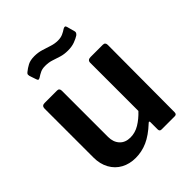

<svg xmlns="http://www.w3.org/2000/svg" viewBox="-208 -867 1003 1003"><g transform="rotate(-45 294.0 -365.5)"><path d="M268 -85Q303 -85 334.5 -104Q366 -123 395 -154V-510Q395 -530 418 -530H508Q526 -530 526 -511L524 -16Q524 0 510 0H412Q398 0 398 -15V-68Q398 -73 395.5 -74.5Q393 -76 388 -71Q341 -27 299 -8.5Q257 10 212 10Q167 10 132 -9Q97 -28 77 -64Q57 -100 57 -148V-509Q57 -530 78 -530H170Q187 -530 187 -511V-170Q187 -132 208.5 -108.5Q230 -85 268 -85ZM444 -662Q430 -653 408.5 -645Q387 -637 358 -637Q330 -637 307.5 -644Q285 -651 264 -658Q243 -665 217 -665Q196 -665 182 -658.5Q168 -652 153 -642Q146 -638 142 -638.5Q138 -639 135 -648L122 -686Q121 -692 121 -696.5Q121 -701 128 -707Q145 -721 164 -731Q183 -741 213 -741Q240 -741 264.5 -733.5Q289 -726 312 -718.5Q335 -711 358 -711Q379 -711 394.5 -718Q410 -725 423 -734Q430 -738 435 -737Q440 -736 442 -727L454 -683Q457 -672 444 -662Z"/></g></svg>

Font: Libre Franklin Thin SemiBold
Style: Regular
Weight: 600
Version: Version 3.000